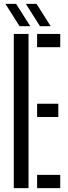

<svg xmlns="http://www.w3.org/2000/svg" viewBox="-20 -976 355 996"><path d="M51.5 0V-800H128V0ZM172.5 -731V-800H292.5V-731ZM172.5 -369V-438H282.5V-369ZM172.5 0V-69H292.5V0ZM81.5 -840 8 -956H63.5L137 -840ZM187.5 -840 114 -956H169.5L243 -840Z"/></svg>

Font: Big Shoulders Stencil Display Medium
Style: Regular
Weight: 500
Designer: Patric King
Foundry: XO Type Co
Version: Version 1.000